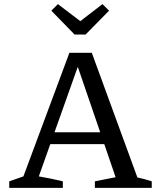

<svg xmlns="http://www.w3.org/2000/svg" viewBox="-20 -915 766 935"><path d="M649 -51Q667 -47 684 -42.5Q701 -38 719 -32V0H442V-32L543 -52L347 -624H371L169 -56Q199 -51 228 -45Q257 -39 286 -32V0H25V-32L94 -56L318 -658H427ZM196 -213V-271H540V-213ZM343 -747 230 -863 262 -895 371 -812 479 -895 511 -863 397 -747Z"/></svg>

Font: Piazzolla Thin Medium
Style: Regular
Weight: 500
Version: Version 2.005